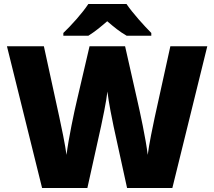

<svg xmlns="http://www.w3.org/2000/svg" viewBox="-20 -1040 1079 967"><path d="M617 -1020H425C395 -974 337 -910 299 -874V-860H425C460 -882 485 -903 520 -933C555 -903 583 -880 618 -860H742V-874C708 -908 648 -974 617 -1020ZM1024 -807H838L759 -448C751 -412 730 -309 724 -260C715 -338 684 -481 671 -537L610 -807H431L368 -537C354 -479 325 -341 315 -260C309 -307 287 -414 279 -449L201 -807H15L192 -93H420L489 -404C494 -427 516 -530 521 -579C526 -530 547 -427 552 -404L620 -93H848Z"/></svg>

Font: Noto Sans Telugu UI Black
Style: Regular
Weight: 900
Designer: Jelle Bosma - Monotype Design Team
Foundry: Monotype Imaging Inc.
Version: Version 2.005